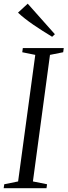

<svg xmlns="http://www.w3.org/2000/svg" viewBox="-28 -998 358 1018"><path d="M-8.5 0 -5.5 -21 68 -36 159 -707 90 -721 93 -743H310L307 -721L237 -707L146.5 -36L221.5 -21L218.5 0ZM248.5 -803Q224 -818 198.5 -834Q173 -850 148.8 -866.8Q124.5 -883.5 103.8 -899.8Q83 -916 67.5 -931L119 -978.5L263 -816.5Z"/></svg>

Font: Merriweather 120pt Light
Style: Italic
Weight: 300
Italic angle: -7.8°
Version: Version 2.101